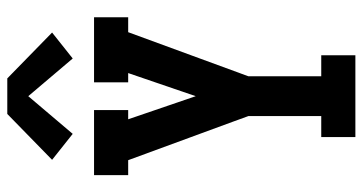

<svg xmlns="http://www.w3.org/2000/svg" viewBox="-260 -760 1019 540"><g transform="rotate(-90 250.0 -489.5)"><path d="M135 0V-96H194V-301L178 -345L70 -639H28V-735H211V-639H185L250 -449L315 -639H289V-735H472V-639H430L306 -301V-96H365V0ZM144 -795 71 -853 200 -979H300L429 -853L356 -795L250 -920Z"/></g></svg>

Font: Iosevka Slab
Style: Bold
Weight: 700
Monospace: yes
Designer: Belleve Invis
Foundry: Belleve Invis
Version: Version 11.1.1; ttfautohint (v1.8.3)